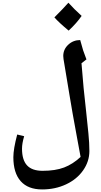

<svg xmlns="http://www.w3.org/2000/svg" viewBox="-20 -1080 760 1439"><path d="M584 96.2 556.6 -52.2 524.9 -226.1 501.5 -363.8 456.1 -637.2 454.1 -660.2Q454.1 -710 491.5 -744.9Q528.8 -779.8 581.1 -779.8Q595.7 -725.6 603 -702.9Q610.4 -680.2 627.9 -634.8L590.8 -606Q605 -418 626 -240.2Q635.3 -153.8 642.6 -80.3Q649.9 -6.8 649.9 51.8Q649.9 129.9 603 196.8Q556.2 263.7 474.9 301.8Q393.6 339.8 295.9 339.8Q190.4 339.8 135.3 278.1Q80.1 216.3 80.1 98.1Q80.1 37.1 108.9 -71.8L161.1 -59.1Q145 -4.9 145 34.2Q145 118.7 182.6 159.4Q220.2 200.2 298.8 200.2Q395 200.2 460.4 175.3Q525.9 150.4 584 96.2ZM591.8 -960.9Q556.2 -908.2 494.6 -850.6Q421.4 -911.1 387.7 -949.7Q458.5 -1020.5 492.7 -1059.6Q533.2 -1013.7 591.8 -960.9Z"/></svg>

Font: Droid Arabic Naskh
Style: Bold
Weight: 700
Designer: Pascal Zoghbi
Foundry: Ascender Corporation
Version: Version 1.00